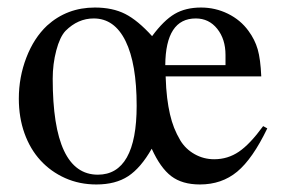

<svg xmlns="http://www.w3.org/2000/svg" viewBox="-20 -480 762 510"><path d="M690 -139Q651 -58 610 -24Q569 10 511 10Q464 10 435 -12Q406 -34 383 -85Q354 -34 320.5 -12Q287 10 236 10Q191 10 153 -7Q115 -24 87.5 -54Q60 -84 45 -126Q30 -168 30 -218Q30 -275 50 -327Q70 -379 105 -412Q158 -460 232 -460Q279 -460 312.5 -443Q346 -426 384 -384Q415 -426 444 -443Q473 -460 514 -460Q552 -460 585.5 -443.5Q619 -427 640 -398Q657 -375 664.5 -349Q672 -323 674 -277H420Q421 -244 424 -220Q427 -196 431.5 -176.5Q436 -157 442.5 -140.5Q449 -124 459 -107Q473 -84 497 -70.5Q521 -57 549 -57Q585 -57 614.5 -77Q644 -97 679 -145ZM229 -431Q187 -431 154 -398Q139 -382 129.5 -346Q120 -310 120 -271Q120 -16 240 -16Q291 -16 317 -62Q343 -108 343 -199Q343 -311 313.5 -371Q284 -431 229 -431ZM579 -307V-334Q579 -376 557 -403.5Q535 -431 500 -431Q420 -431 419 -307Z"/></svg>

Font: Klingon pIqaD Mandel
Style: Regular
Weight: 400
Width: 0
Designer: Mike Neff (qa'vaj)
Foundry: Mike Neff and Michael Everson
Version: Version 2.003